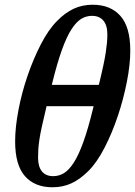

<svg xmlns="http://www.w3.org/2000/svg" viewBox="-20 -780 571 812"><path d="M202 12Q127 12 85.5 -35Q44 -82 44 -182Q44 -241 58 -314.5Q72 -388 96.5 -459.5Q121 -531 153 -593Q185 -655 221 -691Q255 -726 291.5 -743Q328 -760 372 -760Q447 -760 489 -713Q531 -666 531 -566Q531 -507 516.5 -433.5Q502 -360 478 -288.5Q454 -217 422 -155Q390 -93 354 -57Q319 -22 282.5 -5Q246 12 202 12ZM205 -35Q229 -35 250 -47.5Q271 -60 291.5 -91.5Q312 -123 332 -178Q352 -233 373 -319L376 -331H177Q165 -281 157.5 -247Q150 -213 146.5 -189Q143 -165 142 -148Q141 -131 141 -113Q141 -75 157.5 -55Q174 -35 205 -35ZM369 -713Q345 -713 324 -700.5Q303 -688 282.5 -656.5Q262 -625 242 -569.5Q222 -514 201 -429L199 -421H398Q410 -470 417 -503Q424 -536 427.5 -559.5Q431 -583 432.5 -600Q434 -617 434 -635Q434 -673 417 -693Q400 -713 369 -713Z"/></svg>

Font: IBM Plex Serif Medm
Style: Italic
Weight: 500
Italic angle: -14°
Designer: Mike Abbink, Paul van der Laan, Pieter van Rosmalen
Foundry: Bold Monday
Version: Version 3.001